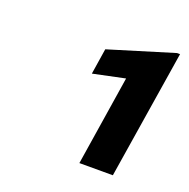

<svg xmlns="http://www.w3.org/2000/svg" viewBox="-80 -788 531 539"><g transform="rotate(20 185.5 -519.0)"><path d="M157 -575 252 -595 210 -327H310L371 -711H362L169 -652Z"/></g></svg>

Font: Aerodynamic
Style: Obl
Weight: 500
Designer: Google
Version: Version 2.000980; 2014